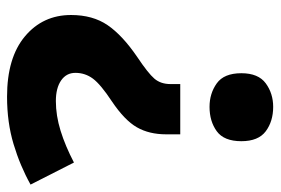

<svg xmlns="http://www.w3.org/2000/svg" viewBox="-142 -622 776 531"><g transform="rotate(-90 245.5 -356.0)"><path d="M140 -284Q140 -331 159.5 -365Q179 -399 231 -434Q278 -465 294 -486.5Q310 -508 310 -535Q310 -560 289 -574.5Q268 -589 232 -589Q192 -589 150 -576Q108 -563 62 -539L1 -659Q53 -688 113 -706Q173 -724 244 -724Q352 -724 411 -674.5Q470 -625 470 -547Q470 -487 442 -446Q414 -405 354 -364Q309 -334 294 -316.5Q279 -299 279 -272V-245H140ZM121 -76Q121 -124 148.5 -144Q176 -164 216 -164Q253 -164 281 -144Q309 -124 309 -76Q309 -29 281 -8.5Q253 12 216 12Q176 12 148.5 -8.5Q121 -29 121 -76Z"/></g></svg>

Font: Noto Kufi Arabic ExtraBold
Style: Regular
Weight: 800
Designer: Monotype Design Team, David Williams, Khaled Hosny
Foundry: Google LLC
Version: Version 2.109; ttfautohint (v1.8.4.7-5d5b)